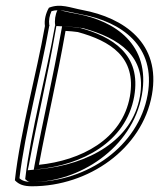

<svg xmlns="http://www.w3.org/2000/svg" viewBox="-20 -637 556 671"><path d="M32 -7C46 8 63 14 92 14C289 14 477 -116 511 -306C543 -486 413 -575 268 -602C225 -610 191 -626 151 -610C140 -591 134 -567 137 -546C108 -379 51 -178 32 -7ZM48 -14C68 -182 123 -380 152 -546L153 -548L152 -551C150 -566 153 -583 160 -598C190 -607 220 -595 263 -587C405 -561 526 -476 496 -306C464 -126 285 -1 94 -1C70 -1 58 -5 48 -14ZM68 -11C79 -1 81 -1 94 -1C253 -1 442 -116 476 -306C507 -483 379 -564 252 -588C206 -596 188 -603 181 -602C173 -586 170 -565 173 -548L172 -547V-546C143 -380 88 -181 68 -11ZM77 -42 81 -61C111 -222 144 -358 174 -529L177 -546L217 -544C233 -543 250 -542 266 -539H269L272 -538C395 -504 494 -441 469 -300C442 -146 290 -63 121 -46ZM98 -44 115 -46C264 -61 420 -138 449 -300C475 -448 372 -509 258 -540H257H256C242 -542 229 -543 213 -544L197 -545L194 -529C164 -359 131 -222 101 -61ZM116 -61C146 -222 179 -358 209 -529C225 -528 239 -527 252 -525C365 -494 458 -438 434 -300C407 -149 262 -76 116 -61Z"/></svg>

Font: Snowfall
Style: EcoObl
Weight: 400
Designer: Jasper
Foundry: Cannot Into Space Fonts
Version: Version 0.9